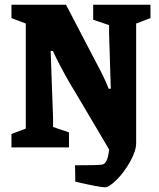

<svg xmlns="http://www.w3.org/2000/svg" viewBox="-20 -628 678 818"><path d="M377 -607.9H621.1V-550.8L560.1 -527.8V-19Q560.1 15.1 534.2 61Q508.3 106.9 476.6 138.4Q444.8 169.9 426.8 169.9Q404.8 169.9 300.8 146L299.8 76.2Q399.9 76.2 415 73.2Q439 69.3 444.8 8.8L300.8 -234.9Q280.8 -266.1 256.8 -310.1Q232.9 -354 218.8 -382.8L205.1 -411.1H195.8L206.1 -123V-86.9L273.9 -64V0H28.8V-57.1L89.8 -80.1V-527.8L28.8 -550.8V-607.9H261.2L392.1 -356.9Q423.8 -299.3 442.9 -250H452.1L444.8 -482.9V-521L377 -543.9Z"/></svg>

Font: Grenze
Style: Bold
Weight: 700
Designer: Renata Polastri
Foundry: Omnibus-Type
Version: Version 1.002;PS 001.002;hotconv 1.0.88;makeotf.lib2.5.64775